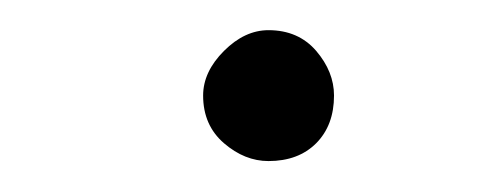

<svg xmlns="http://www.w3.org/2000/svg" viewBox="-20 -551 321 126"><path d="M156.2 -445.3Q140.6 -445.3 127 -457Q113.3 -468.8 113.3 -488.3Q113.3 -503.9 127 -517.6Q140.6 -531.2 156.2 -531.2Q175.8 -531.2 187.5 -517.6Q199.2 -503.9 199.2 -488.3Q199.2 -468.8 187.5 -457Q175.8 -445.3 156.2 -445.3Z"/></svg>

Font: 和音 by 宁静之雨，公众号njzyshare
Style: Regular
Weight: 400
Designer: Steve Matteson
Foundry: Ascender Corporation
Version: Version 6.00;June 8, 2018;FontCreator 11.0.0.2388 32-bit